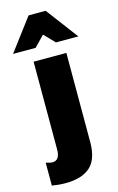

<svg xmlns="http://www.w3.org/2000/svg" viewBox="-185 -856 664 1076"><g transform="rotate(-15 147.5 -318.0)"><path d="M55 163Q151 163 199.5 119Q248 75 248 -24V-541H58V-32Q58 31 15 31Q1 31 -23 23V156Q17 163 55 163ZM197 -799H98L-42 -613H89L148 -674L207 -613H337Z"/></g></svg>

Font: Geom Black
Style: Bold
Weight: 900
Version: Version 1.102